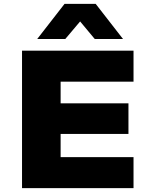

<svg xmlns="http://www.w3.org/2000/svg" viewBox="-20 -965 783 985"><path d="M93 0V-705H665V-546H291V-435H639V-278H291V-159H665V0ZM171 -765 311 -945H471L611 -765H466L391 -855L315 -765Z"/></svg>

Font: Nunito Sans 7pt SemiExpanded Black
Style: Regular
Weight: 900
Width: 6
Designer: Vernon Adams
Foundry: Vernon Adams
Version: Version 3.101;gftools[0.9.27]